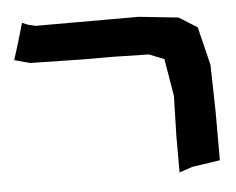

<svg xmlns="http://www.w3.org/2000/svg" viewBox="-47 -652 882 719"><g transform="rotate(-5 394.5 -292.5)"><path d="M60.5 -596.7 41 -529.3 19.5 -460 78.1 -444.3 279.3 -440.4H385.7L523.4 -437.5L580.1 -415L603.5 -274.4L599.6 -125V12.7L649.4 -3.9L753.9 -19.5V-206.1L750 -378.9L714.8 -522.5L646.5 -565.4L498 -581.1H364.3H110.4L82 -587.9Z"/></g></svg>

Font: MaokenAssortedSans-TC
Style: Regular
Weight: 500
Version: Version 0.83